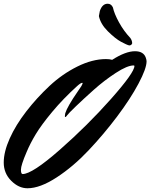

<svg xmlns="http://www.w3.org/2000/svg" viewBox="-102 -955 804 1027"><path d="M498 -635Q570 -681 620 -681Q666 -681 678 -646Q682 -634 682 -627Q682 -589 639 -508Q596 -427 525 -332.5Q454 -238 372 -151Q290 -64 201 -6Q112 52 45 52Q-2 52 -42 12Q-82 -28 -82 -85.5Q-82 -143 -50 -214.5Q-18 -286 38.5 -359Q95 -432 163 -495.5Q231 -559 311.5 -599Q392 -639 465 -639Q485 -639 498 -635ZM19 -24Q70 -24 218 -154Q366 -284 491.5 -425.5Q617 -567 617 -602Q617 -605 613 -605Q579 -605 517.5 -565Q456 -525 400 -475Q344 -425 303.5 -386Q263 -347 257 -338Q251 -329 247 -329Q245 -329 245 -334L247 -349Q258 -385 314 -466L333 -494Q340 -507 340 -509.5Q340 -512 338 -512Q330 -512 311 -495Q236 -427 178 -357.5Q120 -288 89.5 -237.5Q59 -187 40 -141Q10 -71 10 -47.5Q10 -24 19 -24ZM595 -752Q605 -738 605 -723Q601 -712 589 -712Q576 -715 545.5 -731.5Q515 -748 475.5 -787Q436 -826 427 -869L432 -896Q445 -935 474 -935Q493 -935 502 -915Q509 -882 534.5 -835.5Q560 -789 595 -752Z"/></svg>

Font: Mr Dafoe
Style: Regular
Weight: 400
Designer: Alejandro Paul
Foundry: Alejandro Paul
Version: Version 1.000